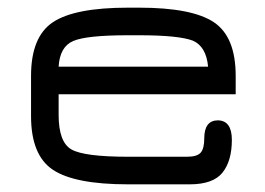

<svg xmlns="http://www.w3.org/2000/svg" viewBox="-20 -481 691 501"><path d="M595 -283V-235H133V-181Q133 -110 166.5 -91Q200 -72 314 -72H468Q494 -72 503.5 -82.5Q513 -93 513 -120Q513 -167 549 -167Q585 -166 585 -116Q585 -61 560.5 -30.5Q536 0 475 0H314Q175 0 118 -38Q61 -76 61 -178V-283Q61 -385 118 -423Q175 -461 314 -461H343Q481 -461 538 -423Q595 -385 595 -283ZM343 -389H314Q206 -389 171 -374Q136 -359 133 -307H523Q518 -360 483 -375Q446 -389 343 -389Z"/></svg>

Font: Jura SemiBold
Style: Regular
Weight: 600
Designer: Daniel Johnson, Alexei Vanyashin
Foundry: Daniel Johnson
Version: Version 5.103